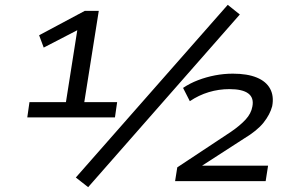

<svg xmlns="http://www.w3.org/2000/svg" viewBox="-20 -750 1216 795"><path d="M93 -264 102 -327H253L303 -644L335 -643L161 -553L142 -604L331 -705H389L329 -327H465L456 -264ZM345 25 294 -15 923 -730 973 -690ZM705 0 714 -57 936 -204Q974 -230 997 -255Q1020 -280 1025 -309Q1032 -345 1008 -363Q984 -381 930 -381Q886 -381 844.5 -368.5Q803 -356 766 -331L738 -386Q766 -405 800 -418Q834 -431 870.5 -438Q907 -445 944 -445Q1004 -445 1043 -429Q1082 -413 1098.5 -382.5Q1115 -352 1107 -310Q1098 -276 1071.5 -242.5Q1045 -209 990 -176L812 -61L810 -64H1090L1080 0Z"/></svg>

Font: Nunito Sans 10pt Expanded
Style: Italic
Weight: 400
Width: 7
Italic angle: -9°
Designer: Vernon Adams
Foundry: Vernon Adams
Version: Version 3.101;gftools[0.9.27]